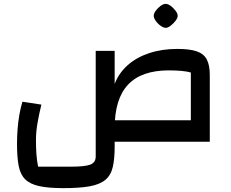

<svg xmlns="http://www.w3.org/2000/svg" viewBox="-20 -733 1196 993"><path d="M308 240Q230 240 182.5 229.5Q135 219 110 194Q85 169 76.5 124.5Q68 80 68 10Q68 -27 71 -66Q74 -105 80.5 -141.5Q87 -178 96 -207L194 -192Q182 -143 174 -97Q166 -51 166 -10Q166 34 168.5 66.5Q171 99 177 129H348Q418 129 446.5 118.5Q475 108 475 76V-70H573V26Q573 90 563 132Q553 174 524.5 197.5Q496 221 444 230.5Q392 240 308 240ZM1018 -111 1065 0H532V-111ZM967 0V-358Q951 -363 921.5 -366Q892 -369 853 -369Q712 -369 642.5 -295.5Q573 -222 573 -70H475V-470H573V-299Q595 -356 641 -396.5Q687 -437 752.5 -458.5Q818 -480 897 -480Q961 -480 997.5 -467.5Q1034 -455 1049.5 -425.5Q1065 -396 1065 -344V0ZM837 -589Q826 -589 811 -599.5Q796 -610 785.5 -625Q775 -640 775 -651Q775 -663 785.5 -677.5Q796 -692 810.5 -702.5Q825 -713 837 -713Q849 -713 863 -702.5Q877 -692 888 -677.5Q899 -663 899 -651Q899 -640 888 -625.5Q877 -611 862.5 -600Q848 -589 837 -589Z"/></svg>

Font: Changa Medium
Style: Regular
Weight: 500
Designer: Eduardo Rodriguez Tunni
Foundry: Eduardo Rodriguez Tunni
Version: Version 3.003